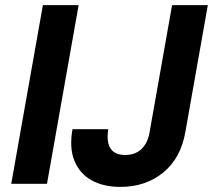

<svg xmlns="http://www.w3.org/2000/svg" viewBox="-20 -720 834 752"><path d="M24 0 148 -700H288L164 0ZM452 12Q384 12 337.5 -14.5Q291 -41 271 -91.5Q251 -142 264 -214H404Q399 -183 404 -160Q409 -137 425.5 -125Q442 -113 470 -113Q498 -113 517.5 -124Q537 -135 549.5 -155.5Q562 -176 566 -203L654 -700H794L706 -203Q688 -100 619 -44Q550 12 452 12Z"/></svg>

Font: DM Sans ExtraBold
Style: Italic
Weight: 800
Italic angle: -10°
Designer: Colophon Foundry, Jonny Pinhorn
Foundry: Colophon Foundry
Version: Version 4.004;gftools[0.9.30]